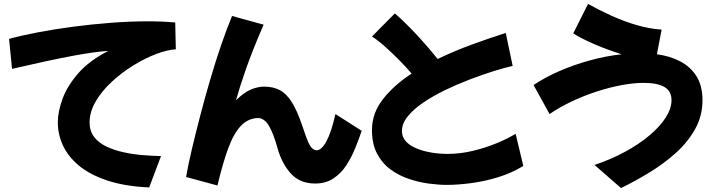

<svg xmlns="http://www.w3.org/2000/svg" viewBox="-20 -893 3606 973"><path d="M736 57Q610 51 521.5 21Q433 -9 378.5 -55Q324 -101 298.5 -157Q273 -213 273 -273Q273 -327 297 -392.5Q321 -458 377 -522Q433 -586 529 -635Q460 -631 343 -609Q226 -587 41 -544L26 -696Q88 -713 171.5 -729Q255 -745 349.5 -757.5Q444 -770 542 -777.5Q640 -785 730 -785Q804 -785 868 -779L871 -643Q829 -641 772 -619.5Q715 -598 656.5 -562Q598 -526 547 -479Q496 -432 465 -379Q434 -326 434 -272Q434 -229 457 -199Q480 -169 519 -150.5Q558 -132 605.5 -121.5Q653 -111 702.5 -107Q752 -103 796 -102Z M1316 -768Q1258 -634 1226 -542Q1194 -450 1176 -385Q1217 -425 1252 -439.5Q1287 -454 1318 -454Q1365 -454 1398.5 -436Q1432 -418 1459 -375Q1486 -332 1511 -258Q1522 -226 1532 -197.5Q1542 -169 1554 -151Q1566 -133 1584 -131Q1610 -132 1634.5 -177.5Q1659 -223 1680 -315L1813 -230Q1799 -189 1780.5 -143Q1762 -97 1735.5 -56Q1709 -15 1670 11Q1631 37 1577 37Q1500 37 1454.5 -13Q1409 -63 1387 -140Q1366 -216 1343.5 -254.5Q1321 -293 1289 -295Q1238 -294 1201.5 -256Q1165 -218 1137 -142.5Q1109 -67 1082 47L923 4Q933 -55 952 -135.5Q971 -216 995 -308Q1019 -400 1046 -492Q1073 -584 1101.5 -667Q1130 -750 1156 -812Z M2244 44Q2204 44 2154 37.5Q2104 31 2053 14Q2002 -3 1959.5 -34Q1917 -65 1891 -114Q1865 -163 1865 -234Q1865 -320 1921.5 -391.5Q1978 -463 2066 -520Q2040 -551 2004 -587.5Q1968 -624 1931 -657Q1894 -690 1865 -708L1981 -825Q2000 -809 2027.5 -782.5Q2055 -756 2085.5 -723.5Q2116 -691 2145 -657.5Q2174 -624 2198 -594Q2283 -635 2373.5 -668Q2464 -701 2543 -726L2578 -559Q2537 -550 2480 -532Q2423 -514 2360 -490Q2297 -466 2236 -436.5Q2175 -407 2125.5 -373.5Q2076 -340 2046.5 -303.5Q2017 -267 2017 -230Q2017 -200 2034.5 -179.5Q2052 -159 2079.5 -146Q2107 -133 2138.5 -125.5Q2170 -118 2198.5 -115.5Q2227 -113 2246 -113Q2312 -113 2376.5 -128.5Q2441 -144 2497.5 -167.5Q2554 -191 2593 -215L2632 -52Q2573 -16 2504.5 5Q2436 26 2368 35Q2300 44 2244 44Z M3127 60 2993 -57Q3076 -85 3147 -123.5Q3218 -162 3271 -206.5Q3324 -251 3353.5 -297Q3383 -343 3383 -385Q3383 -431 3347.5 -452Q3312 -473 3242 -473Q3191 -473 3129.5 -461.5Q3068 -450 3003.5 -429Q2939 -408 2877.5 -379Q2816 -350 2765 -315L2684 -462Q2740 -500 2813 -532Q2886 -564 2967.5 -586.5Q3049 -609 3130 -618Q3057 -641 2990 -670Q2923 -699 2885 -724L2960 -873Q3016 -842 3078.5 -813.5Q3141 -785 3206 -766Q3271 -747 3333 -743L3309 -618Q3376 -609 3428 -581.5Q3480 -554 3510 -506Q3540 -458 3540 -385Q3540 -306 3503 -239.5Q3466 -173 3405.5 -118.5Q3345 -64 3272 -19.5Q3199 25 3127 60Z"/></svg>

Font: Mochiy Pop P One
Style: Regular
Weight: 400
Designer: FONTDASU
Foundry: FONTDASU / Google Inc. / Adobe
Version: Version 2.000